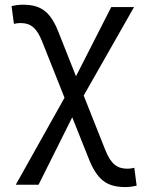

<svg xmlns="http://www.w3.org/2000/svg" viewBox="-20 -547 626 802"><path d="M502.9 234.4C519 234.4 531.2 232.9 550.8 228.5L541 153.8C529.3 156.7 522 157.7 512.7 157.7C469.2 157.7 443.4 138.2 419.9 79.6L329.6 -147.9L540 -517.6H444.8L297.4 -228.5L225.6 -409.7C191.9 -497.1 152.3 -527.3 76.2 -527.3C60.1 -527.3 47.9 -525.9 28.3 -521.5L38.1 -447.3C48.3 -449.7 55.7 -450.7 66.4 -450.7C107.9 -450.7 133.8 -430.7 156.7 -372.1L249.5 -138.7L45.9 224.6H141.1L281.7 -57.1L349.1 111.8C384.3 202.6 424.8 234.4 502.9 234.4Z"/></svg>

Font: Cascadia Mono PL SemiLight
Style: Regular
Weight: 350
Monospace: yes
Designer: Aaron Bell
Foundry: Saja Typeworks
Version: Version 2404.023